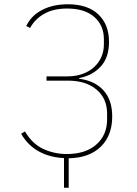

<svg xmlns="http://www.w3.org/2000/svg" viewBox="-20 -730 640 900"><path d="M280 11Q214 8 162.5 -20Q111 -48 79 -103L97 -114Q131 -56 182.5 -32Q234 -8 293 -8Q381 -8 431.5 -52.5Q482 -97 482 -170V-198Q482 -268 432.5 -310Q383 -352 298 -352H198V-372H296Q334 -372 365.5 -383Q397 -394 419.5 -414Q442 -434 454.5 -461.5Q467 -489 467 -522V-546Q467 -611 422 -650.5Q377 -690 295 -690Q231 -690 187.5 -665.5Q144 -641 121 -599L103 -608Q127 -658 178.5 -684Q230 -710 298 -710Q391 -710 441 -662.5Q491 -615 491 -534Q491 -460 452 -418Q413 -376 351 -364V-361Q425 -351 465.5 -306Q506 -261 506 -184Q506 -95 452.5 -42.5Q399 10 302 12V150H280Z"/></svg>

Font: IBM Plex Mono Thin
Style: Regular
Weight: 100
Monospace: yes
Designer: Mike Abbink, Paul van der Laan, Pieter van Rosmalen
Foundry: Bold Monday
Version: Version 2.3